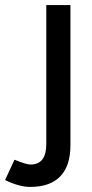

<svg xmlns="http://www.w3.org/2000/svg" viewBox="-76 -520 360 755"><path d="M-56 188 -19 108Q27 127 44 127Q106 127 106 47V-500H201V51Q201 132 161 173.5Q121 215 43 215Q-1 215 -56 188Z"/></svg>

Font: Oak Sans Medium
Style: Regular
Weight: 500
Designer: Erik Kennedy, Walven
Foundry: Erik Kennedy, Walven
Version: Version 1.000